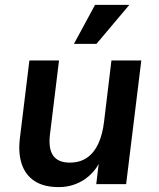

<svg xmlns="http://www.w3.org/2000/svg" viewBox="-20 -752 650 784"><path d="M557 -505 495 0H373L383 -83Q375 -67 360 -50Q345 -33 324.5 -19Q304 -5 277.5 3.5Q251 12 220 12Q159 12 121.5 -12.5Q84 -37 69 -81.5Q54 -126 61 -186L100 -505H221L184 -203Q177 -144 197.5 -116Q218 -88 264 -88Q307 -88 336 -108.5Q365 -129 382 -166.5Q399 -204 405 -256L435 -505ZM374 -573H282L368 -732H508Z"/></svg>

Font: Inclusive Sans SemiBold
Style: Italic
Weight: 600
Italic angle: -7°
Designer: Olivia King
Foundry: Olivia King
Version: Version 2.004